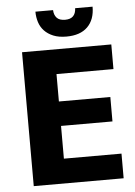

<svg xmlns="http://www.w3.org/2000/svg" viewBox="-56 -857 635 900"><g transform="rotate(-5 261.5 -407.0)"><path d="M66 -630H486V-514H218V-385H460V-270H218V-116H489V0H66ZM228 -814Q229 -791 241.5 -777.5Q254 -764 281 -764Q330 -764 332 -814H414Q414 -753 379.5 -719Q345 -685 280 -685Q244 -685 218.5 -695.5Q193 -706 176.5 -723.5Q160 -741 152.5 -764.5Q145 -788 145 -814Z"/></g></svg>

Font: Mukta Malar ExtraBold
Style: Regular
Weight: 800
Designer: Aadarsh Rajan, Girish Dalvi, Yashodeep Gholap
Foundry: Ek Type
Version: Version 2.538;PS 1.000;hotconv 16.6.51;makeotf.lib2.5.65220;